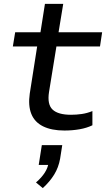

<svg xmlns="http://www.w3.org/2000/svg" viewBox="-20 -662 546 987"><path d="M311 9Q245 9 201.5 -12.5Q158 -34 141 -76.5Q124 -119 133 -181L171 -423H46L58 -496H188L211 -642H305L281 -496H505L494 -423H270L232 -189Q222 -125 250.5 -98.5Q279 -72 345 -72Q373 -72 400.5 -76Q428 -80 455 -91V-18Q426 -4 389 2.5Q352 9 311 9ZM200 305 165 276Q194 251 210.5 225Q227 199 230 172L243 186H179L195 84H300L289 154Q281 199 258.5 235.5Q236 272 200 305Z"/></svg>

Font: Nunito Sans 7pt Expanded
Style: Italic
Weight: 400
Width: 7
Italic angle: -9°
Designer: Vernon Adams
Foundry: Vernon Adams
Version: Version 3.101;gftools[0.9.27]